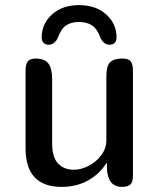

<svg xmlns="http://www.w3.org/2000/svg" viewBox="-20 -731 620 751"><path d="M269 -67Q297 -67 327 -82.5Q357 -98 376.5 -124.5Q396 -151 396 -182V-430Q396 -473 410.5 -487.5Q425 -502 460 -502Q483 -502 491.5 -490.5Q500 -479 500 -455V-43Q500 -19 490 -9.5Q480 0 457 0Q428 0 413 -20Q398 -40 398 -86V-93H396Q370 -51 325 -25.5Q280 0 221 0Q80 0 80 -151V-455Q80 -479 88.5 -490.5Q97 -502 120 -502Q154 -502 169 -483Q184 -464 184 -420V-170Q184 -115 207.5 -91Q231 -67 269 -67ZM289 -711Q224 -711 183.5 -674.5Q143 -638 143 -584Q143 -572 150 -564Q157 -556 170 -556Q182 -556 191.5 -563.5Q201 -571 206 -583Q219 -619 239 -632Q259 -645 289 -645Q319 -645 339.5 -632Q360 -619 373 -583Q378 -571 387.5 -563.5Q397 -556 409 -556Q422 -556 429 -564Q436 -572 436 -584Q436 -638 395.5 -674.5Q355 -711 289 -711Z"/></svg>

Font: Marmelad for Arash.Academy
Style: Regular
Weight: 400
Designer: Manvel Shmavonyan
Foundry: Cyreal
Version: Version 1.110;Glyphs 3.2 (3202)